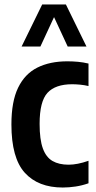

<svg xmlns="http://www.w3.org/2000/svg" viewBox="-20 -828 430 858"><path d="M260.5 10Q150.5 10 90.8 -56Q31 -122 31 -272Q31 -374.5 61 -436.2Q91 -498 147 -526Q203 -554 281 -554Q305 -554 328.8 -551.8Q352.5 -549.5 375.5 -544V-443.5Q356.5 -448 337 -449.8Q317.5 -451.5 302.5 -451.5Q227.5 -451.5 192.2 -413.2Q157 -375 157 -274.5Q157 -204.5 171.5 -164.8Q186 -125 214.8 -108.5Q243.5 -92 286.5 -92Q325.5 -92 375.5 -109.5V-9Q347.5 1 318 5.5Q288.5 10 260.5 10ZM76.5 -620 168.5 -808H274.5L366.5 -620H282.5L221.5 -751.5L160.5 -620Z"/></svg>

Font: Encode Sans Cnd SmBold
Style: Regular
Weight: 600
Width: 3
Designer: Multiple Designers
Foundry: Impallari Type
Version: Version 3.002; ttfautohint (v1.8.3) -l 8 -r 50 -G 200 -x 14 